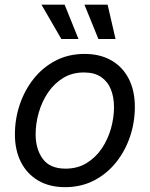

<svg xmlns="http://www.w3.org/2000/svg" viewBox="-20 -773 628 805"><path d="M252.9 11.7Q187.5 11.7 140.4 -15.9Q93.3 -43.5 67.9 -93.3Q42.5 -143.1 42.5 -209.5Q42.5 -273.9 62.7 -334.2Q83 -394.5 121.1 -442.6Q159.2 -490.7 213.1 -518.8Q267.1 -546.9 334.5 -546.9Q399.9 -546.9 447.3 -519.5Q494.6 -492.2 520 -442.4Q545.4 -392.6 545.4 -325.2Q545.4 -259.8 524.9 -199.5Q504.4 -139.2 466.1 -91.6Q427.7 -43.9 373.8 -16.1Q319.8 11.7 252.9 11.7ZM254.9 -65.9Q304.7 -65.9 342.8 -89.1Q380.9 -112.3 406.5 -150.1Q432.1 -188 445.1 -233.6Q458 -279.3 458 -323.7Q458 -365.7 444.8 -398.4Q431.6 -431.2 403.8 -450.2Q376 -469.2 332 -469.2Q282.7 -469.2 245.1 -446.3Q207.5 -423.3 181.6 -385.3Q155.8 -347.2 142.6 -301.3Q129.4 -255.4 129.4 -210Q129.4 -147.9 159.4 -106.9Q189.5 -65.9 254.9 -65.9ZM392.6 -609.4 334 -753.4H431.2L464.4 -609.4ZM237.3 -609.4 153.8 -753.4H251L309.1 -609.4Z"/></svg>

Font: Inter 18pt
Style: Italic
Weight: 400
Italic angle: -9.3988°
Designer: Rasmus Andersson
Foundry: rsms
Version: Version 4.001;git-66647c0bb